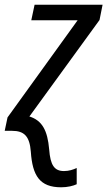

<svg xmlns="http://www.w3.org/2000/svg" viewBox="-43 -556 456 816"><path d="M217 240C244 240 268 234 283 227V158C268 165 250 171 229 171C188 171 171 146 166 79C159 -2 136 -44 82 -61L380 -471L393 -536H104L90 -470H287L-11 -57L-23 0H8C60 0 83 23 88 89C95 191 126 240 217 240Z"/></svg>

Font: Noto Sans SemiCondensed
Style: Italic
Weight: 400
Width: 4
Italic angle: -12°
Designer: Monotype Design Team
Foundry: Monotype Imaging Inc.
Version: Version 2.013